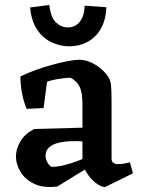

<svg xmlns="http://www.w3.org/2000/svg" viewBox="-20 -736 566 771"><path d="M402 15Q388 15 370.5 3Q353 -9 338 -28Q323 -47 315 -69L311 -80V-319Q311 -366 299 -389Q287 -412 263 -424Q239 -423 212 -418.5Q185 -414 169 -408L155 -302L87 -299Q75 -327 68.5 -361.5Q62 -396 62 -429Q88 -442 121 -454Q154 -466 188.5 -475.5Q223 -485 252 -490.5Q281 -496 298 -496Q322 -496 345 -485.5Q368 -475 387 -458.5Q406 -442 416 -425Q424 -412 426 -392Q428 -372 428 -322V-98Q428 -87 435.5 -82Q443 -77 454 -77Q465 -77 477.5 -79Q490 -81 502 -84L514 -40ZM210 13Q154 20 117 2Q80 -16 62 -46.5Q44 -77 44 -107Q44 -137 61 -167Q78 -197 117 -218L338 -224L335 -167L315 -168Q290 -170 263.5 -169Q237 -168 214.5 -162.5Q192 -157 177.5 -144.5Q163 -132 163 -111Q163 -99 169 -86.5Q175 -74 186 -66Q212 -66 239 -73Q266 -80 290 -89Q314 -98 328 -104L332 -62ZM258 -550Q222 -550 187.5 -566Q153 -582 129.5 -616.5Q106 -651 101 -706L178 -716Q184 -665 205 -645.5Q226 -626 252 -626Q283 -626 301 -649.5Q319 -673 320 -713L407 -707Q405 -655 384.5 -620Q364 -585 331 -567.5Q298 -550 258 -550Z"/></svg>

Font: Eczar Medium
Style: Regular
Weight: 500
Designer: Vaibhav Singh
Foundry: Rosetta Type Foundry
Version: Version 2.000